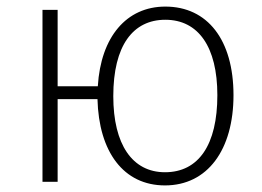

<svg xmlns="http://www.w3.org/2000/svg" viewBox="-20 -552 795 583"><path d="M482 -532C364 -532 286 -440 277 -290H155V-522H109V0H155V-251H276C280 -91 355 11 481 11C610 11 689 -97 689 -263C689 -431 610 -532 482 -532ZM481 -29C382 -29 324 -113 324 -260C324 -414 384 -492 482 -492C582 -492 640 -410 640 -263C640 -112 583 -29 481 -29Z"/></svg>

Font: Fira Sans ExtraLight
Style: Regular
Weight: 200
Designer: bBox Type GmbH & Carrois Corporate GbR & Edenspiekermann AG
Foundry: bBox Type GmbH & Carrois Corporate GbR & Edenspiekermann AG
Version: Version 4.300;PS 004.300;hotconv 1.0.88;makeotf.lib2.5.64775